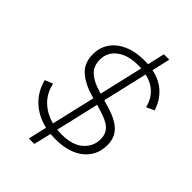

<svg xmlns="http://www.w3.org/2000/svg" viewBox="-264 -921 1137 1137"><g transform="rotate(45 305.0 -352.0)"><path d="M201 107 228 -10Q150 -28 96.5 -77.5Q43 -127 23 -204L73 -224Q88 -156 132.5 -114.5Q177 -73 239 -57L303 -332L284 -337Q210 -358 163 -399Q116 -440 116 -514Q116 -571 145.5 -613.5Q175 -656 229.5 -680Q284 -704 358 -704Q374 -704 389 -703L414 -811H459L433 -697Q503 -682 547 -640.5Q591 -599 610 -537L561 -515Q534 -624 422 -650L357 -369L400 -356Q482 -332 520 -294Q558 -256 558 -196Q558 -134 527.5 -90.5Q497 -47 443.5 -24Q390 -1 319 -1Q295 -1 273 -3L247 107ZM296 -387 314 -381 378 -657Q367 -658 354 -658Q267 -658 217.5 -620Q168 -582 168 -521Q168 -465 203.5 -434Q239 -403 296 -387ZM381 -309 346 -320 283 -49Q303 -47 323 -47Q412 -47 458.5 -88.5Q505 -130 505 -190Q505 -237 475.5 -264Q446 -291 381 -309Z"/></g></svg>

Font: Prodigy Sans Light
Style: Italic
Weight: 300
Italic angle: -13°
Designer: Wei Huang
Foundry: Wei Huang
Version: Version 1.003; ttfautohint (v1.8.3)